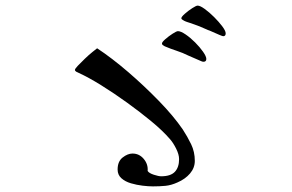

<svg xmlns="http://www.w3.org/2000/svg" viewBox="-20 -743 1040 684"><path d="M674 -170Q674 -145 657 -125Q640 -105 612 -93Q590 -83 569.5 -81Q549 -79 525 -79Q509 -79 488 -81.5Q467 -84 446.5 -90Q426 -96 412.5 -108Q399 -120 399 -139Q399 -168 417 -182Q435 -196 452 -196Q476 -196 492 -177Q508 -158 506 -134Q511 -126 528 -120.5Q545 -115 554 -115Q588 -115 603 -131Q618 -147 618 -176Q618 -193 607 -214.5Q596 -236 585 -248Q560 -277 519.5 -310.5Q479 -344 432.5 -377.5Q386 -411 341 -439Q296 -467 261 -483Q258 -484 252.5 -487Q247 -490 247 -494Q247 -498 257.5 -509Q268 -520 282 -533.5Q296 -547 309 -557.5Q322 -568 326 -571Q379 -536 436.5 -486.5Q494 -437 546 -383.5Q598 -330 631 -282Q648 -256 661 -229Q674 -202 674 -170ZM715 -533Q715 -523 705 -523Q703 -523 701 -523.5Q699 -524 697 -525Q686 -530 674 -535Q662 -540 651 -545Q631 -555 609.5 -562Q588 -569 567 -578Q564 -580 560.5 -582Q557 -584 557 -588Q557 -593 569 -603.5Q581 -614 595 -623Q609 -632 614 -632Q624 -632 641 -620.5Q658 -609 675 -592Q692 -575 703.5 -558.5Q715 -542 715 -533ZM784 -624Q784 -614 775 -614Q773 -614 761 -619Q749 -624 737 -629.5Q725 -635 721 -636Q691 -650 661 -660Q655 -662 648.5 -664Q642 -666 636 -669Q633 -671 629.5 -673Q626 -675 626 -678Q626 -683 638.5 -694Q651 -705 665 -714Q679 -723 684 -723Q693 -723 709.5 -711Q726 -699 743 -682Q760 -665 772 -649Q784 -633 784 -624Z"/></svg>

Font: Kaisei Decol
Style: Regular
Weight: 400
Designer: Font-Kai, 金井和夫
Foundry: KAZUO KANAI
Version: Version 5.003